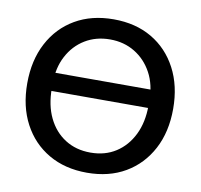

<svg xmlns="http://www.w3.org/2000/svg" viewBox="-81 -808 952 911"><g transform="rotate(10 394.5 -352.5)"><path d="M395 17Q289 17 210 -29Q131 -75 87 -158Q43 -241 43 -352Q43 -463 87 -546.5Q131 -630 210 -676Q289 -722 395 -722Q501 -722 579.5 -676Q658 -630 702 -546.5Q746 -463 746 -352Q746 -241 702 -158Q658 -75 579.5 -29Q501 17 395 17ZM395 -80Q465 -80 517 -113.5Q569 -147 598.5 -207Q628 -267 628 -348V-372Q628 -448 597.5 -504.5Q567 -561 514.5 -593Q462 -625 395 -625Q327 -625 274.5 -593Q222 -561 192 -504Q162 -447 162 -371V-348Q162 -267 191 -207Q220 -147 272.5 -113.5Q325 -80 395 -80ZM108 -336V-424H684V-336Z"/></g></svg>

Font: TikTok Sans 24pt Medium
Style: Regular
Weight: 500
Version: Version 4.000